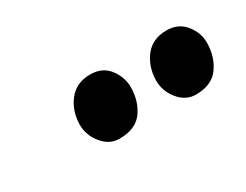

<svg xmlns="http://www.w3.org/2000/svg" viewBox="-35 -949 615 480"><g transform="rotate(-30 273.0 -709.0)"><path d="M212 -621Q183 -621 162.8 -646.2Q142.5 -671.5 143 -702Q144 -741.5 166.2 -769.2Q188.5 -797 228 -797Q263 -797 281.8 -772.5Q300.5 -748 300.5 -719Q300.5 -679 279.8 -650Q259 -621 212 -621ZM432.5 -621Q403.5 -621 383.2 -646.2Q363 -671.5 363.5 -702Q364.5 -741.5 386.2 -769.2Q408 -797 448.5 -797Q482.5 -797 502 -772.5Q521.5 -748 521 -719Q520.5 -679 499.5 -650Q478.5 -621 432.5 -621Z"/></g></svg>

Font: Merriweather Light 18pt Black
Style: Italic
Weight: 900
Italic angle: -7.8°
Version: Version 2.101